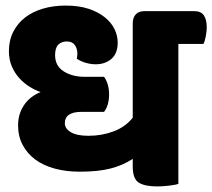

<svg xmlns="http://www.w3.org/2000/svg" viewBox="-20 -660 763 690"><path d="M354 -384Q362 -373 367 -357Q372 -341 372 -320Q372 -300 367 -284Q362 -268 354 -258H273Q213 -258 213 -217Q213 -198 234.5 -185Q256 -172 298 -172Q346 -172 388.5 -188Q431 -204 457 -237V-576Q457 -596 467.5 -608Q478 -620 500 -620H678Q702 -620 712.5 -605Q723 -590 723 -561Q723 -548 719.5 -529.5Q716 -511 711 -502H621V1Q613 4 589 7Q565 10 545 10Q501 10 479 -3.5Q457 -17 457 -62V-89Q422 -66 377.5 -54.5Q333 -43 267 -43Q218 -43 177 -54Q136 -65 107 -86.5Q78 -108 61.5 -139Q45 -170 45 -209Q45 -251 66.5 -282.5Q88 -314 126 -329Q106 -336 86 -348.5Q66 -361 49.5 -379Q33 -397 22.5 -421.5Q12 -446 12 -476Q12 -515 27.5 -545.5Q43 -576 70 -597Q97 -618 134.5 -629Q172 -640 216 -640Q263 -640 298 -628.5Q333 -617 356.5 -598Q380 -579 391.5 -555.5Q403 -532 403 -507Q403 -468 380.5 -448.5Q358 -429 324 -429Q307 -429 289 -434Q271 -439 256 -449Q257 -454 257.5 -458.5Q258 -463 258 -468Q258 -485 249 -498Q240 -511 220 -511Q201 -511 189.5 -499.5Q178 -488 178 -462Q178 -423 209 -403.5Q240 -384 284 -384Z"/></svg>

Font: Baloo
Style: Regular
Weight: 400
Designer: Sarang Kulkarni and Ek Type
Foundry: Ek Type
Version: Version 1.443;PS 1.000;hotconv 16.6.51;makeotf.lib2.5.65220;